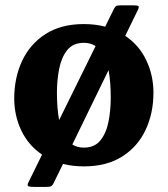

<svg xmlns="http://www.w3.org/2000/svg" viewBox="-20 -628 649 742"><path d="M35 -247.5Q35 -327.5 65.5 -392.8Q96 -458 156 -496.5Q216 -535 304 -535Q348 -535 386.5 -525L420.5 -594Q424.5 -602.5 429.5 -605Q434.5 -607.5 450.5 -607.5H491Q510.5 -607.5 514.5 -604.8Q518.5 -602 513.5 -591L464 -489.5Q518 -453 545.5 -394.8Q573 -336.5 573 -270Q573 -190 542.5 -125.5Q512 -61 452 -23Q392 15 304 15Q261 15 223.5 5.5L187 80Q182.5 89.5 176.5 92Q170.5 94.5 152.5 94.5H117Q94.5 94.5 89.2 91.5Q84 88.5 90 76.5L142.5 -30.5Q89.5 -66.5 62.2 -124Q35 -181.5 35 -247.5ZM200 -270Q200 -241.5 202 -214.5Q204 -187.5 208.5 -164L349.5 -450Q330 -462.5 304 -462.5Q262 -462.5 239.5 -434Q217 -405.5 208.5 -361.2Q200 -317 200 -270ZM408 -250Q408 -279 406 -306Q404 -333 399.5 -357L259.5 -69.5Q278.5 -57.5 304 -57.5Q346 -57.5 368.5 -86Q391 -114.5 399.5 -158.8Q408 -203 408 -250Z"/></svg>

Font: Besley
Style: Bold
Weight: 700
Designer: Owen Earl
Foundry: indestructible type*
Version: Version 2.001; ttfautohint (v1.8.3)